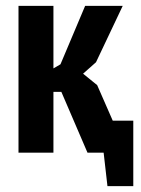

<svg xmlns="http://www.w3.org/2000/svg" viewBox="-20 -520 480 654"><path d="M189 -207H162V0H43V-500H162V-287L186 -301L270 -500H398L307 -308L263 -269L311 -230L364 -109H434V114H346L333 0H278Z"/></svg>

Font: PT Sans Narrow
Style: Bold
Weight: 700
Width: 3
Designer: A.Korolkova, O.Umpeleva, V.Yefimov
Foundry: ParaType Ltd
Version: Version 2.003W OFL